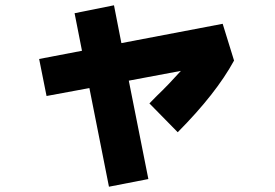

<svg xmlns="http://www.w3.org/2000/svg" viewBox="-20 -645 1040 726"><path d="M541 32 392 61 318 -312 156 -282 128 -422 290 -453 262 -595 411 -625 439 -482 822 -555 865 -416Q797 -291 652 -145L545 -254Q563 -273 573.5 -283Q584 -293 593.5 -302.5Q603 -312 619 -328.5Q635 -345 664 -377L467 -340Z"/></svg>

Font: Murecho Black
Style: Regular
Weight: 900
Designer: Neil Summerour
Foundry: Positype
Version: Version 1.010; ttfautohint (v1.8.3)